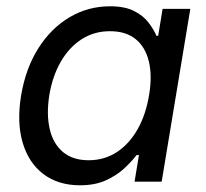

<svg xmlns="http://www.w3.org/2000/svg" viewBox="-20 -563 638 595"><path d="M228 11.2Q160.6 11.2 114.7 -23.4Q68.8 -58.1 50.3 -120.6Q31.7 -183.1 45.4 -267.1Q59.6 -351.6 98.9 -413.6Q138.2 -475.6 195.6 -509.5Q252.9 -543.5 320.8 -543.5Q367.2 -543.5 395.8 -528.8Q424.3 -514.2 440.4 -492.9Q456.5 -471.7 464.8 -452.1H470.2L483.9 -535.6H569.8L481 0H397L410.6 -82.5H403.3Q387.2 -61.5 363.8 -40Q340.3 -18.6 307.1 -3.7Q273.9 11.2 228 11.2ZM254.4 -66.4Q303.7 -66.4 342.3 -91.8Q380.9 -117.2 406.5 -162.6Q432.1 -208 441.9 -268.1Q452.1 -327.6 441.4 -372.3Q430.7 -417 400.4 -441.7Q370.1 -466.3 320.8 -466.3Q271 -466.3 232.2 -440.9Q193.4 -415.5 168 -371.1Q142.6 -326.7 132.8 -268.1Q123.5 -209 134 -163.3Q144.5 -117.7 175 -92Q205.6 -66.4 254.4 -66.4Z"/></svg>

Font: Inter 20pt
Style: Italic
Weight: 400
Italic angle: -9.3988°
Version: Version 4.001;git-66647c0bb